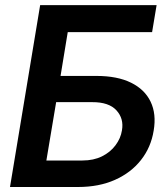

<svg xmlns="http://www.w3.org/2000/svg" viewBox="-20 -748 674 768"><path d="M20 0 140.6 -727.5H606.4L588.4 -619.6H251L222.2 -444.3H365.7Q449.2 -444.3 504.2 -417.2Q559.1 -390.1 582.5 -341.1Q606 -292 594.7 -225.6Q584 -158.7 543.9 -107.9Q503.9 -57.1 439.9 -28.6Q376 0 292 0ZM165.5 -106H309.6Q354.5 -106 387.9 -122.6Q421.4 -139.2 442.1 -167Q462.9 -194.8 467.8 -226.6Q476.1 -273.4 445.8 -306.6Q415.5 -339.8 348.6 -339.4H204.6Z"/></svg>

Font: Inter 28pt SemiBold
Style: Italic
Weight: 600
Italic angle: -9.3988°
Designer: Rasmus Andersson
Foundry: rsms
Version: Version 4.001;git-66647c0bb